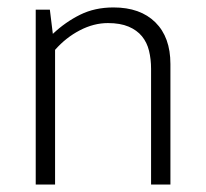

<svg xmlns="http://www.w3.org/2000/svg" viewBox="-20 -496 554 516"><path d="M128 0H76V-470H114L122 -405Q156 -437 195.5 -456.5Q235 -476 285 -476Q357 -476 397.5 -436Q438 -396 438 -324V0H386V-311Q386 -337 380.5 -359.5Q375 -382 361.5 -398.5Q348 -415 325.5 -424.5Q303 -434 270 -434Q232 -434 194.5 -414.5Q157 -395 128 -362Z"/></svg>

Font: Mukta Mahee ExtraLight
Style: Regular
Weight: 275
Designer: Shuchita Grover, Noopur Datye, Girish Dalvi, Yashodeep Gholap
Foundry: Ek Type
Version: Version 2.538;PS 1.000;hotconv 16.6.51;makeotf.lib2.5.65220;